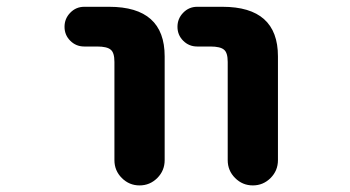

<svg xmlns="http://www.w3.org/2000/svg" viewBox="-20 -569 1040 571"><path d="M657.2 -92.8V-384.8Q657.2 -412.1 646.5 -420.9Q635.7 -430.7 605.5 -430.7H566.4Q542 -430.7 524.9 -447.8Q507.8 -464.8 507.8 -489.3Q507.8 -513.7 524.9 -531.2Q542 -548.8 566.4 -548.8H641.6Q806.6 -548.8 806.6 -401.4V-92.8Q806.6 -61.5 784.7 -39.6Q762.7 -17.6 731.9 -17.6Q701.2 -17.6 679.2 -39.6Q657.2 -61.5 657.2 -92.8ZM320.3 -92.8V-384.8Q320.3 -412.1 309.6 -420.9Q298.8 -430.7 268.6 -430.7H230.5Q206.1 -430.7 189 -447.8Q171.9 -464.8 171.9 -489.3Q171.9 -513.7 189 -531.2Q206.1 -548.8 230.5 -548.8H304.7Q469.7 -548.8 469.7 -401.4V-92.8Q469.7 -61.5 447.8 -39.6Q425.8 -17.6 395 -17.6Q364.3 -17.6 342.3 -39.6Q320.3 -61.5 320.3 -92.8Z"/></svg>

Font: Rounded-X Mgen+ 1m bold
Style: Bold
Weight: 700
Designer: [Source Han Sans]
Ryoko NISHIZUKA  (kana & ideographs); Paul D. Hunt (Latin, Greek & Cyrillic); Wenlong ZHANG  (bopomofo
Version: Version 1.059.20150602